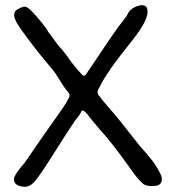

<svg xmlns="http://www.w3.org/2000/svg" viewBox="-20 -673 691 735"><path d="M55.7 -641.6Q69.3 -648.4 76.7 -647.5Q84 -646.5 97.7 -633.8Q112.3 -620.1 137.2 -589.4Q162.1 -558.6 162.1 -555.7Q163.1 -551.8 171.9 -542Q179.7 -531.2 192.4 -513.7Q206.1 -494.1 218.8 -481.4Q231.4 -464.8 238.3 -457Q241.2 -450.2 260.3 -426.3Q279.3 -402.3 288.1 -393.6Q299.8 -378.9 306.6 -384.8Q309.6 -388.7 343.8 -439.5Q430.7 -570.3 449.2 -590.8Q464.8 -610.4 468.8 -619.1Q477.5 -638.7 502 -648.4Q526.4 -658.2 539.1 -647.5Q544.9 -641.6 544.9 -626Q543 -589.8 487.3 -519.5Q385.7 -393.6 361.3 -339.8Q345.7 -316.4 361.3 -304.7Q367.2 -293.9 399.4 -257.8Q431.6 -221.7 517.6 -111.3Q543 -84 561 -60.5Q579.1 -37.1 590.8 -13.7Q598.6 0 599.6 11.7Q600.6 22.5 592.8 31.2Q585 39.1 567.4 39.1Q534.2 41 521.5 24.4Q504.9 9.8 476.6 -31.2Q402.3 -134.8 363.3 -175.8Q344.7 -197.3 324.2 -222.7Q305.7 -250 294.9 -250Q292 -250 290 -243.2Q287.1 -235.4 268.6 -212.9Q245.1 -179.7 163.1 -49.8Q126 7.8 109.4 25.4Q92.8 43 72.3 42Q34.2 39.1 33.2 13.7Q33.2 -2.9 74.2 -49.8Q157.2 -170.9 202.1 -233.4Q247.1 -295.9 246.1 -307.6Q246.1 -315.4 236.8 -325.2Q227.5 -335 197.3 -383.8Q189.5 -398.4 157.2 -435.5Q130.9 -465.8 90.8 -519Q50.8 -572.3 42 -589.8Q28.3 -615.2 39.1 -630.9Q43 -635.7 55.7 -641.6Z"/></svg>

Font: JasonHandwriting4
Style: Regular
Weight: 400
Version: Version 1.01.21